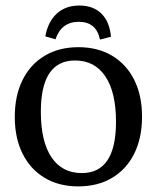

<svg xmlns="http://www.w3.org/2000/svg" viewBox="-20 -662 564 691"><path d="M261.7 8.8Q191.9 8.8 140.6 -22Q89.4 -52.7 61.3 -108.9Q33.2 -165 33.2 -241.2Q33.2 -317.9 61.3 -374.3Q89.4 -430.7 140.9 -461.4Q192.4 -492.2 262.2 -492.2Q332 -492.2 383.5 -461.4Q435.1 -430.7 463.1 -374.5Q491.2 -318.4 491.2 -242.2Q491.2 -165.5 463.1 -109.1Q435.1 -52.7 383.5 -22Q332 8.8 261.7 8.8ZM274.4 -39.1Q397.5 -39.1 397.5 -223.6Q397.5 -330.1 359.1 -387.2Q320.8 -444.3 250 -444.3Q127 -444.3 127 -259.8Q127 -152.8 165.3 -95.9Q203.6 -39.1 274.4 -39.1ZM265.6 -642.1Q315.4 -642.1 345 -613Q374.5 -584 379.4 -529.8L339.8 -519.5Q326.7 -583.5 263.7 -583.5Q200.7 -583.5 179.7 -520.5L143.1 -531.2Q152.8 -584.5 184.6 -613.3Q216.3 -642.1 265.6 -642.1Z"/></svg>

Font: Markazi Text
Style: Regular
Weight: 400
Designer: Borna Izadpanah (Arabic designer), Fiona Ross (Arabic design director) and Florian Runge (Latin designer)
Foundry: Borna Izadpanah and Florian Runge
Version: Version 1.000